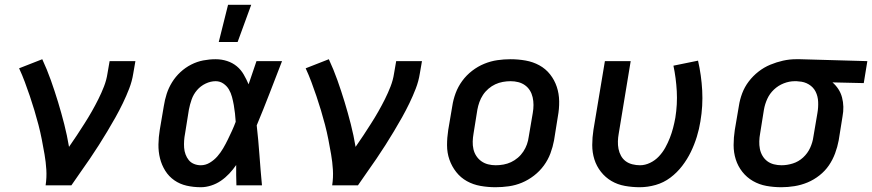

<svg xmlns="http://www.w3.org/2000/svg" viewBox="-20 -776 3652 804"><path d="M171 0Q176 -33 174 -65.5Q172 -98 166.5 -129.5Q161 -161 155 -192Q149 -223 141 -253.5Q133 -284 124 -314Q115 -344 105 -373.5Q95 -403 84 -432.5Q73 -462 60 -490L157 -528Q177 -485 193 -440Q209 -395 223 -349Q237 -303 249 -256Q261 -209 269 -161Q286 -185 302 -209.5Q318 -234 334 -259Q350 -284 364.5 -309.5Q379 -335 392 -361Q405 -387 415.5 -414Q426 -441 430 -468L439 -520H547L538 -468Q533 -436 521 -405Q509 -374 494.5 -344Q480 -314 463.5 -284.5Q447 -255 429.5 -226Q412 -197 394 -168.5Q376 -140 356.5 -111.5Q337 -83 317.5 -55.5Q298 -28 279 0Z M821 8Q790 8 761.5 1.5Q733 -5 710 -21Q687 -37 672 -61Q657 -85 650 -113Q643 -141 643.5 -171.5Q644 -202 649 -232L666 -332Q670 -358 678 -383Q686 -408 700.5 -431.5Q715 -455 735.5 -474Q756 -493 780.5 -505.5Q805 -518 831 -523Q857 -528 883 -528Q908 -528 931 -520.5Q954 -513 971.5 -498.5Q989 -484 1000.5 -464Q1012 -444 1021 -423Q1029 -447 1037.5 -471.5Q1046 -496 1054 -520H1161Q1135 -453 1109 -385.5Q1083 -318 1055 -251Q1062 -189 1066.5 -126Q1071 -63 1077 0H970Q969 -21 969 -42.5Q969 -64 969 -85Q956 -66 940 -49Q924 -32 905 -19Q886 -6 864 1Q842 8 821 8ZM821 -84Q841 -84 859 -95Q877 -106 890.5 -121.5Q904 -137 914.5 -155Q925 -173 934 -191.5Q943 -210 951.5 -228.5Q960 -247 967 -266Q966 -283 964 -301Q962 -319 959 -336Q956 -353 951.5 -370Q947 -387 938.5 -401.5Q930 -416 915.5 -426Q901 -436 883 -436Q862 -436 841 -426Q820 -416 805 -398.5Q790 -381 782.5 -359.5Q775 -338 771 -317L755 -217Q752 -202 751 -187Q750 -172 751 -157.5Q752 -143 757 -129.5Q762 -116 770.5 -105.5Q779 -95 792.5 -89.5Q806 -84 821 -84ZM896 -600 935 -756H1032L975 -600Z M1371 0Q1376 -33 1374 -65.5Q1372 -98 1366.5 -129.5Q1361 -161 1355 -192Q1349 -223 1341 -253.5Q1333 -284 1324 -314Q1315 -344 1305 -373.5Q1295 -403 1284 -432.5Q1273 -462 1260 -490L1357 -528Q1377 -485 1393 -440Q1409 -395 1423 -349Q1437 -303 1449 -256Q1461 -209 1469 -161Q1486 -185 1502 -209.5Q1518 -234 1534 -259Q1550 -284 1564.5 -309.5Q1579 -335 1592 -361Q1605 -387 1615.5 -414Q1626 -441 1630 -468L1639 -520H1747L1738 -468Q1733 -436 1721 -405Q1709 -374 1694.5 -344Q1680 -314 1663.5 -284.5Q1647 -255 1629.5 -226Q1612 -197 1594 -168.5Q1576 -140 1556.5 -111.5Q1537 -83 1517.5 -55.5Q1498 -28 1479 0Z M2055 8Q2023 8 1992 2.5Q1961 -3 1935 -17.5Q1909 -32 1890.5 -55.5Q1872 -79 1862 -107.5Q1852 -136 1852 -168Q1852 -200 1857 -232L1874 -332Q1878 -359 1888 -386Q1898 -413 1915.5 -437Q1933 -461 1957 -479.5Q1981 -498 2008 -509Q2035 -520 2062.5 -524Q2090 -528 2118 -528Q2150 -528 2181 -522.5Q2212 -517 2238.5 -502.5Q2265 -488 2283.5 -464.5Q2302 -441 2311.5 -412.5Q2321 -384 2321.5 -352Q2322 -320 2316 -288L2300 -188Q2295 -161 2285 -134Q2275 -107 2257.5 -83Q2240 -59 2216 -40.5Q2192 -22 2165.5 -11Q2139 0 2111 4Q2083 8 2055 8ZM2056 -84Q2072 -84 2088.5 -87Q2105 -90 2120 -97Q2135 -104 2148.5 -115.5Q2162 -127 2171.5 -141.5Q2181 -156 2186.5 -171.5Q2192 -187 2194 -203L2211 -303Q2214 -320 2214 -336.5Q2214 -353 2210.5 -368.5Q2207 -384 2199 -397Q2191 -410 2178.5 -419Q2166 -428 2150.5 -432Q2135 -436 2118 -436Q2102 -436 2085.5 -433Q2069 -430 2054 -423Q2039 -416 2025.5 -404.5Q2012 -393 2002.5 -378.5Q1993 -364 1987.5 -348.5Q1982 -333 1979 -317L1963 -217Q1960 -200 1959.5 -183.5Q1959 -167 1962.5 -151.5Q1966 -136 1974.5 -123Q1983 -110 1995.5 -101Q2008 -92 2023.5 -88Q2039 -84 2056 -84Z M2659 8Q2628 8 2597 2.5Q2566 -3 2540.5 -18Q2515 -33 2496.5 -56.5Q2478 -80 2469 -108.5Q2460 -137 2460 -168.5Q2460 -200 2465 -232L2513 -520H2621L2571 -217Q2568 -201 2567.5 -184.5Q2567 -168 2570 -152.5Q2573 -137 2580.5 -123.5Q2588 -110 2600 -101Q2612 -92 2628 -88Q2644 -84 2660 -84Q2681 -84 2702 -94Q2723 -104 2739 -121Q2755 -138 2766 -158Q2777 -178 2785 -198.5Q2793 -219 2798.5 -240Q2804 -261 2808 -283Q2817 -339 2814 -394Q2811 -449 2800 -501L2903 -522Q2917 -461 2920.5 -397Q2924 -333 2913 -268Q2908 -236 2898 -203.5Q2888 -171 2873 -140Q2858 -109 2836.5 -81Q2815 -53 2787 -32Q2759 -11 2725.5 -1.5Q2692 8 2659 8Z M3252 8Q3220 8 3189.5 2.5Q3159 -3 3133 -18Q3107 -33 3088.5 -56.5Q3070 -80 3061 -108.5Q3052 -137 3052 -168.5Q3052 -200 3057 -232L3074 -332Q3078 -359 3088 -385.5Q3098 -412 3115.5 -435Q3133 -458 3156 -476Q3179 -494 3205.5 -505Q3232 -516 3259 -522Q3286 -528 3313 -528H3331L3612 -520L3597 -428L3466 -431Q3480 -419 3490.5 -403Q3501 -387 3506 -368Q3511 -349 3511.5 -329Q3512 -309 3508 -288L3492 -188Q3487 -161 3477 -134Q3467 -107 3451 -83.5Q3435 -60 3411.5 -41.5Q3388 -23 3361.5 -12Q3335 -1 3307 3.5Q3279 8 3252 8ZM3253 -84Q3276 -84 3300 -91.5Q3324 -99 3343 -116.5Q3362 -134 3372.5 -157Q3383 -180 3386 -203L3403 -303Q3407 -326 3406 -349.5Q3405 -373 3395.5 -392Q3386 -411 3367 -422.5Q3348 -434 3325 -435L3316 -436H3308Q3285 -436 3262 -427Q3239 -418 3221 -401Q3203 -384 3193 -362Q3183 -340 3179 -317L3163 -217Q3160 -201 3159.5 -184.5Q3159 -168 3162 -152.5Q3165 -137 3173 -123.5Q3181 -110 3193 -101Q3205 -92 3220.5 -88Q3236 -84 3253 -84Z"/></svg>

Font: Iosevka Aile Semibold
Style: Italic
Weight: 600
Italic angle: -9°
Designer: Belleve Invis
Foundry: Belleve Invis
Version: Version 31.1.0; ttfautohint (v1.8.4)